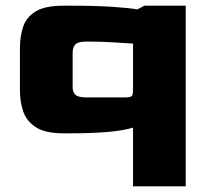

<svg xmlns="http://www.w3.org/2000/svg" viewBox="-20 -468 732 674"><path d="M447 186V-20Q411 -9 354.5 -4.5Q298 0 232 0H203Q138 0 105 -22Q72 -44 61 -78.5Q50 -113 50 -149V-300Q50 -340 61 -373.5Q72 -407 104.5 -427.5Q137 -448 203 -448H233Q315 -448 375 -444Q435 -440 462 -435L487 -448H632V186ZM283 -126H416Q438 -126 442.5 -130.5Q447 -135 447 -156V-315Q413 -317 374 -319.5Q335 -322 294 -322H283Q254 -322 244.5 -312Q235 -302 235 -282V-166Q234 -146 244 -136Q254 -126 283 -126Z"/></svg>

Font: Goldman
Style: Bold
Weight: 700
Designer: Jaikishan Patel
Version: Version 1.000; ttfautohint (v1.8.3)